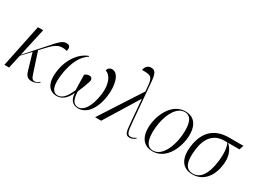

<svg xmlns="http://www.w3.org/2000/svg" viewBox="-41 -1422 2788 2084"><g transform="rotate(30 1352.5 -380.5)"><path d="M18 0H77L114 -170L213 -275L272 -73C289 -16 310 7 365 7C401 7 431 -11 454 -28L450 -36C430 -21 411 -8 393 -8C359 -8 351 -28 333 -83L255 -321L317 -386C397 -472 440 -490 530 -470C538 -511 533 -542 486 -542C436 -542 400 -501 327 -418L117 -183L195 -536H129Z M678 10C744 10 800 -39 832 -119C838 -38 871 10 945 10C1047 10 1131 -88 1156 -264C1176 -407 1141 -544 1056 -544C1028 -544 1005 -526 1001 -497C1054 -485 1113 -401 1091 -247C1069 -88 1009 -1 939 -1C870 -1 855 -69 852 -149C870 -189 899 -263 910 -299C922 -337 909 -361 874 -361C860 -361 838 -355 821 -341C821 -280 824 -221 825 -148C788 -60 744 -1 683 -1C615 -1 582 -75 613 -252C634 -370 680 -482 769 -535L765 -543C648 -500 572 -377 549 -249C518 -71 577 10 678 10Z M1155 0H1231L1492 -424H1495L1519 -138C1528 -20 1539 6 1590 6C1615 6 1640 -6 1661 -25L1657 -33C1641 -21 1619 -8 1595 -8C1556 -8 1543 -32 1534 -149L1494 -619C1486 -735 1469 -771 1414 -771C1369 -771 1346 -737 1340 -699C1449 -701 1475 -695 1484 -564L1488 -515Z M1876 10C2058 10 2140 -204 2140 -346C2140 -488 2068 -546 1976 -546C1796 -546 1711 -333 1711 -188C1711 -54 1779 10 1876 10ZM1878 0C1815 0 1776 -46 1776 -174C1776 -328 1843 -536 1972 -536C2039 -536 2075 -483 2075 -360C2075 -211 2011 0 1878 0Z M2378 10C2514 10 2597 -97 2617 -243C2633 -353 2603 -428 2544 -481H2686L2705 -536H2526C2363 -536 2241 -457 2212 -250C2189 -88 2248 10 2378 10ZM2380 0C2282 0 2252 -86 2275 -250C2299 -424 2394 -481 2497 -481H2535C2559 -435 2568 -348 2553 -245C2530 -79 2468 0 2380 0Z"/></g></svg>

Font: Noto Serif Display SemiCondensed Light
Style: Italic
Weight: 300
Width: 4
Italic angle: -12°
Designer: Monotype Design Team
Foundry: Monotype Imaging Inc.
Version: Version 2.009